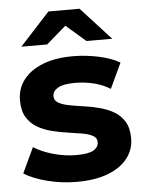

<svg xmlns="http://www.w3.org/2000/svg" viewBox="-54 -794 638 846"><g transform="rotate(-5 265.5 -371.5)"><path d="M252.5 7.6Q184.3 7.6 120.9 -8.9Q57.4 -25.4 19.6 -50L72 -161.6Q108.6 -138.6 159.1 -124.4Q209.7 -110.2 259.3 -110.2Q313 -110.2 335.7 -123.2Q358.3 -136.3 358.3 -159.1Q358.3 -177.8 340.7 -187.5Q323.1 -197.2 294.2 -202.3Q265.3 -207.4 230.6 -212.2Q195.9 -217.1 161 -225.7Q126.1 -234.4 97.2 -251.2Q68.3 -268 50.7 -297Q33.1 -326 33.1 -372.4Q33.1 -423.2 62.7 -462.2Q92.4 -501.2 148 -523.4Q203.6 -545.5 281.7 -545.5Q337.5 -545.5 394.1 -533.6Q450.8 -521.7 489 -499.3L436.6 -387.7Q397.7 -410.7 358.4 -419.2Q319.1 -427.7 282.3 -427.7Q229.6 -427.7 205.7 -413.7Q181.7 -399.7 181.7 -378.2Q181.7 -358.4 199.3 -348.1Q216.9 -337.9 245.8 -332.2Q274.7 -326.5 309.4 -321.7Q344.1 -316.9 378.8 -308Q413.6 -299.1 442.5 -282.6Q471.4 -266.1 489 -237.4Q506.6 -208.7 506.6 -162.9Q506.6 -113.3 476.8 -74.8Q447 -36.2 390.3 -14.3Q333.7 7.6 252.5 7.6ZM59.8 -607 192.1 -751.3H329.8L462 -607H347.9L209.6 -726.7H312.3L173.9 -607Z"/></g></svg>

Font: Montserrat Alternates Thin
Style: Regular
Weight: 100
Designer: Julieta Ulanovsky
Foundry: Julieta Ulanovsky
Version: Version 9.000